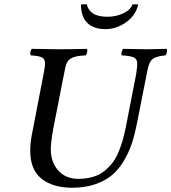

<svg xmlns="http://www.w3.org/2000/svg" viewBox="-20 -878 810 908"><path d="M123 -165Q123 -199.2 129.9 -236.8L186 -527.8Q192.9 -559.6 192.9 -579.1Q192.9 -600.1 177.7 -606.9Q162.6 -613.8 125 -616.2Q119.1 -630.9 129.9 -647Q219.7 -645 258.8 -645Q306.2 -645 392.1 -647Q395.5 -632.8 386.2 -616.2Q335.4 -614.3 314.7 -601.3Q293.9 -588.4 288.1 -555.2L231.9 -270Q220.2 -203.6 220.2 -172.9Q220.2 -111.3 255.4 -71.8Q290.5 -32.2 350.1 -32.2Q388.2 -32.2 419.4 -41.5Q450.7 -50.8 473.1 -68.8Q495.6 -86.9 512.2 -108.4Q528.8 -129.9 541 -159.9Q553.2 -189.9 560.8 -216.6Q568.4 -243.2 575.2 -277.8L624 -527.8Q628.9 -561 628.9 -578.1Q628.9 -598.6 613 -606.2Q597.2 -613.8 555.2 -616.2Q551.3 -630.9 562 -647Q653.8 -645 671.9 -645Q694.8 -645 769 -647Q772.5 -632.3 763.2 -616.2Q717.8 -612.3 700.9 -598.1Q684.1 -584 676.8 -543L627.9 -295.9Q617.2 -240.2 602.3 -196.3Q587.4 -152.3 562.7 -112.5Q538.1 -72.8 505.9 -46.9Q473.6 -21 427 -5.6Q380.4 9.8 321.8 9.8Q230.5 9.8 176.8 -32.5Q123 -74.7 123 -165ZM633.8 -856.9Q621.6 -804.2 575.7 -772.2Q529.8 -740.2 479 -740.2Q421.9 -740.2 392.3 -770.3Q362.8 -800.3 362.8 -856.9L391.1 -857.9Q391.6 -850.1 395.8 -841.6Q399.9 -833 409.7 -822.5Q419.4 -812 439.9 -805.4Q460.4 -798.8 488.8 -798.8Q528.3 -798.8 562.5 -814.7Q596.7 -830.6 606.9 -857.9Z"/></svg>

Font: Common Serif Medium
Style: Italic
Weight: 500
Italic angle: -12°
Designer: Philipp H. Poll, Khaled Hosny
Foundry: Stefan Peev, Context Ltd.
Version: Version 1.026